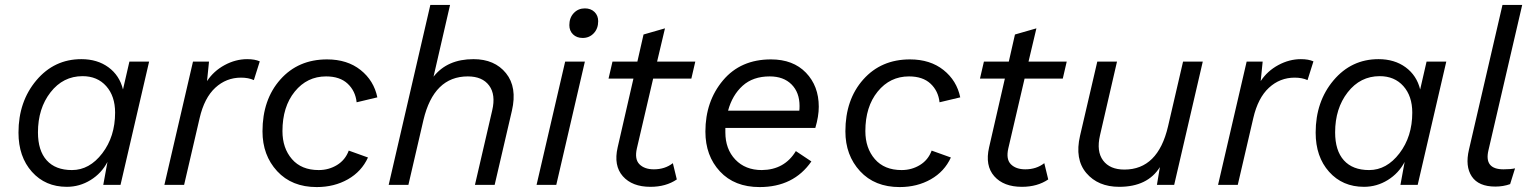

<svg xmlns="http://www.w3.org/2000/svg" viewBox="-20 -750 6222 779"><path d="M251 8Q164 8 109.5 -53Q55 -114 55 -212Q55 -338 127.5 -424Q200 -510 310 -510Q375 -510 420 -477Q465 -444 479 -387L505 -500H585L469 0H399L416 -93Q392 -47 347.5 -19.5Q303 8 251 8ZM272 -60Q343 -60 395 -128Q447 -196 447 -293Q447 -360 411 -400.5Q375 -441 315 -441Q236 -441 185 -375.5Q134 -310 134 -213Q134 -139 169.5 -99.5Q205 -60 272 -60Z M983 -510Q1014 -510 1034 -501L1010 -425Q988 -435 958 -435Q898 -435 853.5 -394Q809 -353 790 -271L727 0H647L763 -500H828L820 -421Q847 -462 891.5 -486Q936 -510 983 -510Z M1265 9Q1164 9 1104.5 -55.5Q1045 -120 1045 -217Q1045 -346 1117.5 -427.5Q1190 -509 1307 -509Q1389 -509 1443 -466Q1497 -423 1511 -355L1427 -335Q1422 -381 1390.5 -410.5Q1359 -440 1303 -440Q1226 -440 1176 -378.5Q1126 -317 1126 -218Q1126 -149 1164.5 -104.5Q1203 -60 1273 -60Q1314 -60 1347.5 -80.5Q1381 -101 1395 -139L1473 -111Q1447 -54 1391.5 -22.5Q1336 9 1265 9Z M1901 -510Q1987 -510 2033 -453Q2079 -396 2057 -301L1987 0H1907L1977 -302Q1992 -366 1964.5 -403Q1937 -440 1878 -440Q1740 -440 1698 -263L1637 0H1557L1726 -730H1806L1739 -439Q1795 -510 1901 -510Z M2344 -596Q2320 -596 2305 -610.5Q2290 -625 2290 -648Q2290 -678 2308 -697Q2326 -716 2353 -716Q2377 -716 2392 -701.5Q2407 -687 2407 -664Q2407 -634 2389 -615Q2371 -596 2344 -596ZM2353 -500 2237 0H2157L2273 -500Z M2630 -431 2564 -148Q2554 -104 2574.5 -83.5Q2595 -63 2633 -63Q2678 -63 2710 -88L2726 -22Q2682 8 2619 8Q2545 8 2507 -35Q2469 -78 2486 -152L2550 -431H2449L2465 -500H2566L2591 -610L2678 -635L2646 -500H2801L2785 -431Z M3288 -231H2923V-213Q2923 -145 2963.5 -102.5Q3004 -60 3071 -60Q3163 -61 3209 -137L3272 -95Q3200 9 3062 9Q2960 9 2901 -54.5Q2842 -118 2842 -216Q2842 -339 2913.5 -424Q2985 -509 3108 -509Q3198 -509 3250 -455Q3302 -401 3302 -317Q3302 -278 3288 -231ZM3103 -440Q3035 -440 2993 -402Q2951 -364 2934 -301H3223Q3224 -307 3224 -320Q3224 -375 3191.5 -407.5Q3159 -440 3103 -440Z M3630 9Q3529 9 3469.5 -55.5Q3410 -120 3410 -217Q3410 -346 3482.5 -427.5Q3555 -509 3672 -509Q3754 -509 3808 -466Q3862 -423 3876 -355L3792 -335Q3787 -381 3755.5 -410.5Q3724 -440 3668 -440Q3591 -440 3541 -378.5Q3491 -317 3491 -218Q3491 -149 3529.5 -104.5Q3568 -60 3638 -60Q3679 -60 3712.5 -80.5Q3746 -101 3760 -139L3838 -111Q3812 -54 3756.5 -22.5Q3701 9 3630 9Z M4137 -431 4071 -148Q4061 -104 4081.5 -83.5Q4102 -63 4140 -63Q4185 -63 4217 -88L4233 -22Q4189 8 4126 8Q4052 8 4014 -35Q3976 -78 3993 -152L4057 -431H3956L3972 -500H4073L4098 -610L4185 -635L4153 -500H4308L4292 -431Z M4780 -500H4860L4744 0H4674L4686 -72Q4636 8 4521 8Q4435 8 4387.5 -48Q4340 -104 4362 -199L4432 -500H4512L4443 -201Q4428 -136 4455.5 -99Q4483 -62 4542 -62Q4678 -62 4719 -237Z M5258 -510Q5289 -510 5309 -501L5285 -425Q5263 -435 5233 -435Q5173 -435 5128.5 -394Q5084 -353 5065 -271L5002 0H4922L5038 -500H5103L5095 -421Q5122 -462 5166.5 -486Q5211 -510 5258 -510Z M5514 8Q5427 8 5372.5 -53Q5318 -114 5318 -212Q5318 -338 5390.5 -424Q5463 -510 5573 -510Q5638 -510 5683 -477Q5728 -444 5742 -387L5768 -500H5848L5732 0H5662L5679 -93Q5655 -47 5610.5 -19.5Q5566 8 5514 8ZM5535 -60Q5606 -60 5658 -128Q5710 -196 5710 -293Q5710 -360 5674 -400.5Q5638 -441 5578 -441Q5499 -441 5448 -375.5Q5397 -310 5397 -213Q5397 -139 5432.5 -99.5Q5468 -60 5535 -60Z M6047 7Q5979 7 5951.5 -34Q5924 -75 5940 -143L6076 -730H6156L6019 -140Q6001 -63 6080 -63Q6110 -63 6127 -67L6107 -3Q6079 7 6047 7Z"/></svg>

Font: Elaine Sans
Style: Italic
Weight: 400
Italic angle: -13°
Designer: Wei Huang
Foundry: Wei Huang
Version: Version 2.001;December 24, 2019;FontCreator 12.0.0.2547 64-b